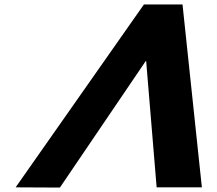

<svg xmlns="http://www.w3.org/2000/svg" viewBox="-20 -845 981 866"><path d="M639.2 -570 686.5 0H890.5L803.2 -825H629.2L50.5 0L250.2 1L636.9 -569Z"/></svg>

Font: Hussar
Style: BdOblThree
Weight: 700
Foundry: Cannot Into Space Fonts
Version: Version 2.00